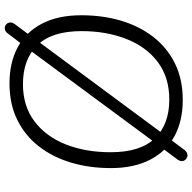

<svg xmlns="http://www.w3.org/2000/svg" viewBox="-20 -752 800 799"><g transform="rotate(-90 379.5 -353.0)"><path d="M362 8Q276 8 212.5 -26Q149 -60 114 -127.5Q79 -195 79 -291Q79 -381 102 -457.5Q125 -534 170 -591.5Q215 -649 280.5 -681Q346 -713 431 -713Q518 -713 581.5 -679Q645 -645 680 -578Q715 -511 715 -414Q715 -324 692 -247.5Q669 -171 624 -113.5Q579 -56 513.5 -24Q448 8 362 8ZM364 -48Q457 -48 520.5 -96Q584 -144 616.5 -227Q649 -310 649 -413Q649 -537 590.5 -597Q532 -657 428 -657Q337 -657 273.5 -609Q210 -561 177.5 -478.5Q145 -396 145 -292Q145 -168 203 -108Q261 -48 364 -48ZM154 16Q147 24 139.5 26.5Q132 29 125 26.5Q118 24 113 18Q108 12 108 4Q108 -4 114 -13L167 -84L189 -113L565 -622L587 -651L640 -721Q646 -729 654 -731.5Q662 -734 669 -731.5Q676 -729 680.5 -723Q685 -717 685 -709Q685 -701 679 -692L626 -621L605 -592L229 -84L206 -54Z"/></g></svg>

Font: Nunito ExtraLight Light
Style: Italic
Weight: 300
Italic angle: -9°
Version: Version 3.602